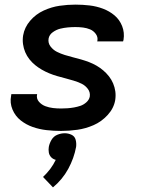

<svg xmlns="http://www.w3.org/2000/svg" viewBox="-20 -558 616 830"><path d="M244 8Q279 8 314.5 3Q350 -2 384.5 -17Q419 -32 445.5 -61Q472 -90 478 -125Q481 -145 478.5 -163Q476 -181 469 -197.5Q462 -214 451 -228Q440 -242 426.5 -253.5Q413 -265 397.5 -274Q382 -283 365 -289.5Q348 -296 330.5 -301Q313 -306 295 -310.5Q277 -315 259.5 -320.5Q242 -326 226 -334Q210 -342 198.5 -357Q187 -372 190 -391Q190 -391 190 -391Q190 -391 190 -391Q193 -408 208.5 -419Q224 -430 240.5 -434Q257 -438 273.5 -439.5Q290 -441 306 -441Q323 -441 339 -439Q355 -437 369.5 -431Q384 -425 394 -411.5Q404 -398 401 -382Q401 -380 400 -379H512Q513 -383 514 -386Q519 -417 508 -445Q497 -473 475 -491.5Q453 -510 425 -520.5Q397 -531 367 -534.5Q337 -538 306 -538Q272 -538 237.5 -533Q203 -528 169 -512.5Q135 -497 110.5 -468.5Q86 -440 80 -405Q77 -386 79.5 -367.5Q82 -349 89 -332.5Q96 -316 107 -302Q118 -288 131.5 -277Q145 -266 160.5 -257Q176 -248 193 -241Q210 -234 227.5 -229Q245 -224 262.5 -219.5Q280 -215 298 -209.5Q316 -204 332 -196.5Q348 -189 359.5 -174Q371 -159 368 -140Q365 -126 353 -115.5Q341 -105 327.5 -100.5Q314 -96 300 -93.5Q286 -91 272 -90Q258 -89 244 -89Q226 -89 209 -91Q192 -93 176 -99Q160 -105 148.5 -118Q137 -131 140 -149L141 -151H29Q28 -148 28 -144Q22 -113 34 -84.5Q46 -56 69.5 -37.5Q93 -19 121.5 -9Q150 1 181 4.5Q212 8 244 8ZM209 252Q250 218 275 172Q300 126 309 77Q311 61 307 46Q303 31 289 24.5Q275 18 260 18Q244 18 228 24.5Q212 31 203 46Q194 61 191 77Q189 89 191 101Q193 113 201 121.5Q209 130 221 133Q211 154 197 172.5Q183 191 166 207Z"/></svg>

Font: Iosevka Sparkle Semibold
Style: Italic
Weight: 600
Italic angle: -9°
Designer: Belleve Invis
Foundry: Belleve Invis
Version: Version 4.5.0; ttfautohint (v1.8.3)